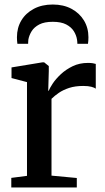

<svg xmlns="http://www.w3.org/2000/svg" viewBox="-20 -830 466 850"><path d="M30 0V-42.5L99.5 -51.5V-466.5L31 -484.5V-531.5L167.5 -554H175.5L196 -537.5V-515L193.5 -427.5L196 -429Q200 -439.5 213.2 -459.8Q226.5 -480 248.8 -501Q271 -522 301.5 -536.8Q332 -551.5 369.5 -551.5Q383 -551.5 391 -550Q399 -548.5 404 -547V-437.5Q398.5 -442 384.5 -445.8Q370.5 -449.5 348.5 -449.5Q313 -449.5 286.2 -440.8Q259.5 -432 240.5 -419Q221.5 -406 208 -392.5V-52.5L320 -42V0ZM213.5 -810Q261 -810 296.5 -791Q332 -772 351.8 -739.2Q371.5 -706.5 371.5 -665Q371.5 -658 371 -650.2Q370.5 -642.5 369.5 -636H322.5Q322.5 -639.5 322.2 -644.2Q322 -649 321 -654.5Q318 -674 306.8 -692Q295.5 -710 273 -721.8Q250.5 -733.5 213.5 -733.5Q176.5 -733.5 154 -721.8Q131.5 -710 120.2 -692Q109 -674 105.5 -654.5Q105 -649 104.8 -644.2Q104.5 -639.5 104.5 -636H57Q56 -642.5 55.5 -650.2Q55 -658 55 -665Q55 -707 74.5 -739.5Q94 -772 129.8 -791Q165.5 -810 213.5 -810Z"/></svg>

Font: Merriweather 48pt Medium
Style: Regular
Weight: 500
Version: Version 2.100